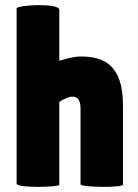

<svg xmlns="http://www.w3.org/2000/svg" viewBox="-20 -730 541 751"><path d="M45 -12C45 7 212 2 212 -7V-331C217 -335 222 -338 228 -341C239 -346 251 -352 263 -352C287 -352 295 -334 295 -303V-9C295 3 461 5 461 -8V-318C461 -478 384 -509 297 -509C265 -509 235 -499 212 -492V-692C212 -719 45 -711 45 -697Z"/></svg>

Font: Lilita 2
Style: Regular
Weight: 400
Designer: Juan Montoreano
Foundry: Juan Montoreano
Version: Version 2.001